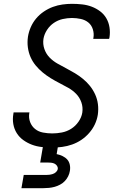

<svg xmlns="http://www.w3.org/2000/svg" viewBox="-20 -763 640 1003"><path d="M253 8Q225 8 198 5Q171 2 147 -7Q123 -16 102 -31Q81 -46 67.5 -67.5Q54 -89 49.5 -115Q45 -141 50 -169L51 -176H134L133 -172Q129 -147 137.5 -125Q146 -103 163.5 -89Q181 -75 205 -70.5Q229 -66 253 -66Q278 -66 303.5 -71Q329 -76 351.5 -90Q374 -104 390 -127Q406 -150 410 -175Q414 -203 405 -228.5Q396 -254 378 -272.5Q360 -291 337 -304Q314 -317 290.5 -329Q267 -341 245 -354.5Q223 -368 203 -384.5Q183 -401 166.5 -421Q150 -441 139.5 -465Q129 -489 125.5 -516Q122 -543 126 -571Q130 -596 140.5 -620.5Q151 -645 168.5 -666Q186 -687 209 -702.5Q232 -718 256.5 -727Q281 -736 306.5 -739.5Q332 -743 356 -743Q383 -743 409.5 -740Q436 -737 459.5 -728Q483 -719 503 -704Q523 -689 535.5 -667.5Q548 -646 552 -620Q556 -594 552 -568L550 -560H467L468 -565Q472 -588 465 -610Q458 -632 441.5 -645.5Q425 -659 402 -664Q379 -669 356 -669Q332 -669 307.5 -663.5Q283 -658 261.5 -643.5Q240 -629 225.5 -606.5Q211 -584 207 -560Q203 -532 212 -506.5Q221 -481 239 -462.5Q257 -444 280 -431Q303 -418 326 -406Q349 -394 371.5 -380.5Q394 -367 414 -350.5Q434 -334 450 -314Q466 -294 477 -270Q488 -246 491.5 -219Q495 -192 491 -164Q487 -138 475.5 -113.5Q464 -89 445.5 -68Q427 -47 404.5 -32Q382 -17 356.5 -8Q331 1 304.5 4.5Q278 8 253 8ZM92 220 104 151H219Q228 151 237 150Q246 149 255.5 146Q265 143 272.5 136Q280 129 282 120Q283 111 278 103.5Q273 96 265 92Q257 88 247.5 87Q238 86 229 86H190L216 -66H294L276 42Q291 45 306 52Q321 59 331 70Q341 81 344.5 97Q348 113 345 130Q343 144 336 158Q329 172 318.5 183Q308 194 294 201.5Q280 209 265.5 213Q251 217 236 218.5Q221 220 207 220Z"/></svg>

Font: Iosevka Custom Oblique
Style: Regular
Weight: 400
Italic angle: -9°
Designer: Belleve Invis
Foundry: Belleve Invis
Version: Version 27.0.1